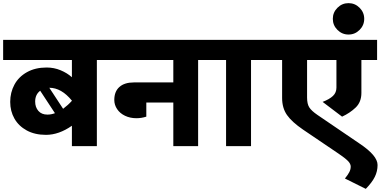

<svg xmlns="http://www.w3.org/2000/svg" viewBox="-40 -931 2425 1223"><path d="M666 -549H577V0H418V-130Q335 -72 253 -72Q182 -72 130.5 -100Q79 -128 52 -175.5Q25 -223 25 -282Q25 -342 52 -392Q79 -442 132 -471.5Q185 -501 257 -501Q304 -501 346 -483.5Q388 -466 418 -439V-549H-20V-677H666ZM418 -289V-290Q351 -372 274 -372L362 -238Q394 -262 418 -289ZM262 -201Q286 -201 310 -210L216 -353Q184 -329 184 -284Q184 -248 204.5 -224.5Q225 -201 262 -201Z M1311 -549H1222V0H1064V-278H892V-188Q861 -178 829 -178Q789 -178 756.5 -193.5Q724 -209 706 -236Q688 -263 688 -294Q688 -348 720.5 -377Q753 -406 813 -406H1064V-549H633V-677H1311Z M1648 -549H1559V0H1400V-549H1291V-677H1648Z M2365 120Q2365 160 2347.5 195.5Q2330 231 2290 272L2157 206Q2176 183 2185 165.5Q2194 148 2194 130Q2194 112 2175.5 93.5Q2157 75 2117 48L1891 -105Q1819 -154 1788 -198.5Q1757 -243 1757 -307V-549H1628V-677H2362V-549H2262V-339Q2262 -281 2225.5 -246Q2189 -211 2139 -188L2015 -282Q2059 -299 2081 -320Q2103 -341 2103 -373V-549H1916V-310Q1916 -269 1930 -247Q1944 -225 1982 -199L2248 -18Q2308 22 2336.5 56Q2365 90 2365 120Z M2180 -911Q2221 -911 2250.5 -881.5Q2280 -852 2280 -811Q2280 -770 2250.5 -740.5Q2221 -711 2180 -711Q2139 -711 2109.5 -740.5Q2080 -770 2080 -811Q2080 -852 2109.5 -881.5Q2139 -911 2180 -911Z"/></svg>

Font: Martel Sans Black
Style: Regular
Weight: 900
Designer: Dan Reynolds and Mathieu Réguer
Foundry: Dan Reynolds and Mathieu Réguer
Version: Version 1.002; ttfautohint (v1.1) -l 5 -r 5 -G 72 -x 0 -D la